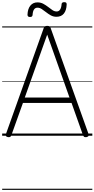

<svg xmlns="http://www.w3.org/2000/svg" viewBox="-20 -1254 873 1774"><path d="M54 13Q39 10 35 3Q31 -4 35 -16L383 -992Q387 -1005 394.5 -1010Q402 -1015 416 -1015Q431 -1015 438 -1010Q445 -1005 449 -992L798 -16Q802 -4 797.5 3Q793 10 778 13Q764 15 757.5 10.5Q751 6 745 -10L641 -303H192L87 -10Q82 5 75.5 10Q69 15 54 13ZM209 -353H622L416 -934ZM257 -1097Q234 -1097 234 -1118Q236 -1172 260.5 -1202Q285 -1232 326 -1232Q356 -1232 380 -1219Q404 -1206 424.5 -1190Q445 -1174 464 -1161Q483 -1148 504 -1148Q524 -1148 535.5 -1166Q547 -1184 549 -1215Q550 -1234 573 -1234Q586 -1234 591 -1229.5Q596 -1225 596 -1213Q594 -1158 570 -1128.5Q546 -1099 502 -1099Q473 -1099 449.5 -1112Q426 -1125 405.5 -1141.5Q385 -1158 365.5 -1170.5Q346 -1183 326 -1183Q306 -1183 294.5 -1166.5Q283 -1150 281 -1116Q280 -1106 274.5 -1101.5Q269 -1097 257 -1097ZM0 490H833V500H0ZM0 -20H833V0H0ZM0 -505H833V-500H0ZM0 -1010H833V-1000H0Z"/></svg>

Font: Playwrite ES Guides
Style: Regular
Weight: 400
Designer: Veronika Burian, José Scaglione
Foundry: TypeTogether
Version: Version 1.003